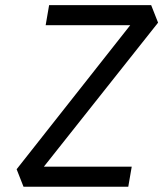

<svg xmlns="http://www.w3.org/2000/svg" viewBox="-20 -713 626 733"><path d="M69.8 0 43.5 -66.9 477.1 -616.7H154.3L167.5 -693.4H557.1L583.5 -626.5L147.5 -76.7H482.9L469.7 0Z"/></svg>

Font: CaskaydiaCove NFP SemiLight
Style: Italic
Weight: 350
Italic angle: -10°
Designer: Aaron Bell
Foundry: Saja Typeworks
Version: Version 2111.001; VTT 6.35;Nerd Fonts 3.1.1